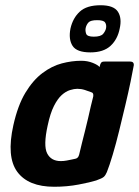

<svg xmlns="http://www.w3.org/2000/svg" viewBox="-20 -707 531 733"><path d="M187 6Q88 6 46 -51Q4 -108 31 -229Q48 -305 77 -353Q106 -401 142 -428Q178 -455 216 -465Q254 -475 290 -475Q314 -475 334 -467Q354 -459 360 -451L363 -462Q366 -469 369.5 -470.5Q373 -472 380 -472H477Q491 -472 491 -459Q487 -436 478.5 -395Q470 -354 458.5 -305.5Q447 -257 435 -208Q423 -159 410.5 -117Q398 -75 388 -50Q383 -38 376.5 -32Q370 -26 347 -18Q325 -11 280.5 -2.5Q236 6 187 6ZM212 -92Q223 -92 234 -94Q245 -96 254 -98Q263 -100 268 -101Q273 -102 276.5 -105.5Q280 -109 282 -116Q287 -138 293 -161.5Q299 -185 305 -209Q311 -233 316.5 -256.5Q322 -280 326.5 -300.5Q331 -321 336 -339Q337 -346 335 -350Q333 -354 328 -355Q318 -359 304 -363.5Q290 -368 275 -368Q263 -368 247 -363Q231 -358 215.5 -344Q200 -330 186 -302.5Q172 -275 162 -228Q145 -151 160 -121.5Q175 -92 212 -92ZM437 -598Q429 -557 402 -532Q375 -507 325 -507Q273 -507 257 -532Q241 -557 249 -598Q258 -638 284.5 -662.5Q311 -687 364 -687Q414 -687 430 -662.5Q446 -638 437 -598ZM385 -600Q387 -613 381 -621.5Q375 -630 351 -630Q326 -630 318 -621.5Q310 -613 307 -600Q305 -589 309 -578Q313 -567 338 -567Q365 -567 374 -578Q383 -589 385 -600Z"/></svg>

Font: Glory Thin
Style: Bold Italic
Weight: 700
Italic angle: -12°
Version: Version 1.011